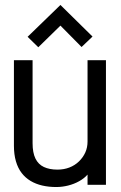

<svg xmlns="http://www.w3.org/2000/svg" viewBox="-20 -743 486 772"><path d="M352 -596 223 -723 91 -595 134 -553 223 -640 308 -554ZM332 -41V0H406V-501H332V-174Q332 -150 323 -130Q314 -110 297.5 -94Q281 -78 259 -69.5Q237 -61 211 -61Q179 -61 156.5 -71.5Q134 -82 122.5 -105.5Q111 -129 111 -167V-501H36V-157Q36 -122 44 -94.5Q52 -67 67 -47.5Q82 -28 103 -15.5Q124 -3 150 3Q176 9 206 9Q230 9 254 3Q278 -3 298.5 -14.5Q319 -26 332 -41Z"/></svg>

Font: Advent Pro Medium
Style: Regular
Weight: 500
Designer: VivaRado, Andreas Kalpakidis
Foundry: VivaRado, Andreas Kalpakidis
Version: Version 3.000